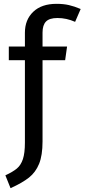

<svg xmlns="http://www.w3.org/2000/svg" viewBox="-20 -770 441 1002"><path d="M202 -600V-527H330L320 -456H202V-32Q202 41 184 85Q166 129 131.5 156.5Q97 184 35 212L8 145Q47 127 68 109.5Q89 92 99.5 60.5Q110 29 110 -26V-456H26V-527H110V-599Q110 -667 153.5 -708.5Q197 -750 275 -750Q311 -750 339.5 -743.5Q368 -737 401 -723L372 -656Q327 -676 280 -676Q238 -676 220 -657.5Q202 -639 202 -600Z"/></svg>

Font: Statis Sans
Style: Regular
Weight: 400
Designer: bBox Type GmbH
Foundry: bBox Type GmbH
Version: Version 1.000